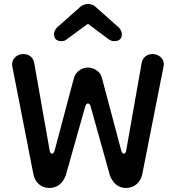

<svg xmlns="http://www.w3.org/2000/svg" viewBox="-20 -916 872 952"><path d="M285 -712C296 -712 305 -715 312 -722L416 -798L518 -722C527 -715 536 -712 546 -712C571 -712 584 -723 584 -746C584 -757 580 -767 571 -778L454 -882C433 -901 401 -901 378 -882L261 -778C252 -767 248 -757 248 -747C248 -724 260 -712 285 -712ZM224 16C263 16 290 -5 306 -46L402 -386C405 -397 409 -403 416 -403C423 -403 427 -397 430 -386L525 -46C541 -5 568 16 606 16C645 16 676 -11 685 -50L792 -592C792 -595 792 -597 792 -599C792 -628 765 -648 736 -648C712 -648 687 -634 682 -602L606 -171C604 -160 600 -154 594 -154C589 -154 584 -159 581 -170L485 -531C476 -566 441 -581 416 -581C391 -581 358 -566 347 -531L251 -170C248 -159 243 -154 238 -154C232 -154 228 -160 226 -171L150 -602C146 -634 120 -648 96 -648C67 -648 40 -628 40 -597C40 -596 40 -594 40 -592L146 -50C154 -11 185 16 224 16Z"/></svg>

Font: Dongle
Style: Regular
Weight: 400
Designer: Yanghee Ryu
Foundry: Yanghee Ryu
Version: Version 2.000